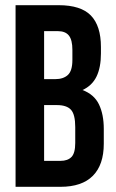

<svg xmlns="http://www.w3.org/2000/svg" viewBox="-20 -720 446 740"><path d="M206 -700Q292 -700 330.5 -660Q369 -620 369 -539V-514Q369 -460 352 -425Q335 -390 298 -373Q343 -356 361.5 -317.5Q380 -279 380 -223V-166Q380 -85 338 -42.5Q296 0 213 0H40V-700ZM150 -315V-100H213Q241 -100 255.5 -115Q270 -130 270 -169V-230Q270 -279 253.5 -297Q237 -315 199 -315ZM150 -600V-415H193Q224 -415 241.5 -431Q259 -447 259 -489V-528Q259 -566 245.5 -583Q232 -600 203 -600Z"/></svg>

Font: Bebas Neue Bold
Style: Regular
Weight: 700
Designer: Ryoichi Tsunekawa & LGV (GE)
Foundry: Free Software Foundation, Inc.
Version: Version 1.003 August 13, 2016